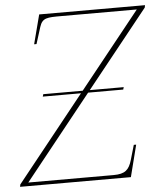

<svg xmlns="http://www.w3.org/2000/svg" viewBox="-75 -760 692 806"><g transform="rotate(-5 271.5 -357.0)"><path d="M-23 0H444L478 -134H468L450 -72C438 -31 421 -15 373 -15H13L296 -369H444L447 -379H304L564 -704L566 -714H120L88 -591H98L120 -661C132 -699 152 -699 212 -699H530L274 -379H108L105 -369H266L-21 -10Z"/></g></svg>

Font: Noto Serif Display Thin
Style: Italic
Weight: 100
Italic angle: -12°
Designer: Monotype Design Team
Foundry: Monotype Imaging Inc.
Version: Version 2.009